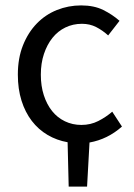

<svg xmlns="http://www.w3.org/2000/svg" viewBox="-20 -518 496 710"><path d="M234 172 230 8Q190 1 156 -19Q122 -39 97.5 -71Q73 -103 59.5 -146Q46 -189 46 -242Q46 -303 65 -350.5Q84 -398 116 -431Q148 -464 190.5 -481Q233 -498 280 -498Q328 -498 362 -481Q396 -464 422 -441L380 -387Q359 -406 335.5 -418Q312 -430 283 -430Q250 -430 222 -416.5Q194 -403 174 -378Q154 -353 142.5 -318.5Q131 -284 131 -242Q131 -200 142 -166Q153 -132 172.5 -107.5Q192 -83 220 -69.5Q248 -56 281 -56Q315 -56 343.5 -70.5Q372 -85 395 -105L431 -50Q378 -3 311 9L302 172Z"/></svg>

Font: Swei Fan Sans CJK TC
Style: Regular
Weight: 400
Version: Version 2.130